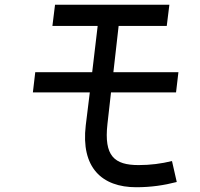

<svg xmlns="http://www.w3.org/2000/svg" viewBox="-20 -750 840 806"><path d="M722 14 702 -74C658 -63 611 -57 562 -57C460 -57 416 -95 431 -229L446 -362H719L729 -447H456L478 -641H680L691 -730H211L200 -641H390L367 -447H128L118 -362H357L340 -224C319 -47 407 36 552 36C613 36 668 28 722 14Z"/></svg>

Font: Smiley Sans Oblique
Style: Regular
Weight: 400
Italic angle: -8°
Designer: oooooohmygosh, Nagisa Chen, Janine Sui, Heda Shi, Jian Li
Foundry: atelierAnchor
Version: Version 2.0.1